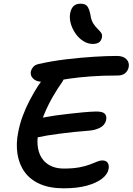

<svg xmlns="http://www.w3.org/2000/svg" viewBox="-20 -1013 718 1040"><path d="M325 7Q249 7 196 -16.5Q143 -40 113 -82Q83 -124 74.5 -180Q66 -236 79 -299Q87 -341 103 -384.5Q119 -428 141 -470Q163 -512 188 -551Q195 -561 202 -570Q173 -573 160 -587Q143 -603 147 -626Q150 -638 159 -649.5Q168 -661 188 -666Q258 -682 336.5 -691.5Q415 -701 487.5 -705.5Q560 -710 613 -710Q648 -710 665 -692Q682 -674 677 -649Q673 -630 658.5 -617Q644 -604 617 -604Q533 -604 468.5 -599Q404 -594 356 -587Q339 -585 324 -582Q322 -577 319 -572Q294 -537 268 -492.5Q242 -448 221 -398Q216 -387 212 -376Q243 -381 277 -387Q314 -392 352.5 -396.5Q391 -401 429 -404.5Q467 -408 501 -409Q536 -409 547.5 -397Q559 -385 555 -363Q548 -334 520.5 -320.5Q493 -307 459 -305Q419 -302 380 -298Q341 -294 304 -289Q267 -284 235 -279Q207 -274 184 -269Q180 -227 190 -193Q203 -149 238 -124.5Q273 -100 326 -100Q375 -100 409.5 -106.5Q444 -113 467 -122Q490 -131 506 -137.5Q522 -144 533 -144Q555 -144 563.5 -131Q572 -118 568 -97Q563 -69 533 -45.5Q503 -22 451 -7.5Q399 7 325 7ZM482 -775Q457 -775 433 -789.5Q409 -804 391.5 -828Q374 -852 365 -880Q356 -908 359 -935Q363 -963 376.5 -978Q390 -993 416 -993Q441 -993 452 -980Q463 -967 470 -932Q474 -903 485.5 -885.5Q497 -868 509 -856.5Q521 -845 528 -835Q535 -825 532 -810Q528 -791 515.5 -783Q503 -775 482 -775Z"/></svg>

Font: Shantell Sans Light Medium
Style: Italic
Weight: 500
Italic angle: -11°
Version: Version 1.011;[c5ecc13dd]